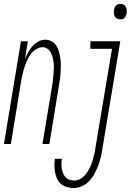

<svg xmlns="http://www.w3.org/2000/svg" viewBox="-50 -729 670 972"><path d="M-30 0 56 -520H91L76 -428Q82 -445 91.5 -462.5Q101 -480 113.5 -494.5Q126 -509 143.5 -518.5Q161 -528 179 -528Q196 -528 211 -520Q226 -512 235 -498Q244 -484 248.5 -467.5Q253 -451 255.5 -434Q258 -417 258 -400Q258 -383 257 -365Q256 -347 253.5 -329.5Q251 -312 248 -294L200 0H165L215 -301Q217 -315 218.5 -329Q220 -343 221 -357Q222 -371 222.5 -384.5Q223 -398 221.5 -411.5Q220 -425 216.5 -438Q213 -451 207 -463Q201 -475 190 -482.5Q179 -490 165 -490Q153 -490 140.5 -484Q128 -478 118 -468.5Q108 -459 100.5 -447.5Q93 -436 87.5 -424Q82 -412 77.5 -399.5Q73 -387 69.5 -374.5Q66 -362 63.5 -349.5Q61 -337 58 -324L5 0ZM558 -631Q549 -631 541.5 -635Q534 -639 530.5 -646.5Q527 -654 526.5 -662.5Q526 -671 527 -680Q528 -685 530.5 -691Q533 -697 538 -701.5Q543 -706 548.5 -707.5Q554 -709 560 -709Q569 -709 576.5 -705Q584 -701 587.5 -693.5Q591 -686 591.5 -677.5Q592 -669 591 -660Q590 -655 587 -649Q584 -643 580 -638.5Q576 -634 570 -632.5Q564 -631 558 -631ZM323 223Q305 223 288.5 218Q272 213 259.5 202.5Q247 192 239.5 177Q232 162 229 145Q226 128 225.5 110.5Q225 93 228 75H263Q261 88 261 100.5Q261 113 263 125Q265 137 269.5 148.5Q274 160 282 168.5Q290 177 302 181Q314 185 327 185Q344 185 359.5 175Q375 165 386 150.5Q397 136 405 119.5Q413 103 418 86.5Q423 70 427 53Q431 36 433 20L517 -482H407L408 -520H559L468 26Q465 47 460 68Q455 89 447 109.5Q439 130 428.5 150Q418 170 402 187Q386 204 365 213.5Q344 223 323 223Z"/></svg>

Font: Iosevka Extralight Extended
Style: Italic
Weight: 200
Width: 7
Italic angle: -9°
Monospace: yes
Designer: Belleve Invis
Foundry: Belleve Invis
Version: Version 32.5.0; ttfautohint (v1.8.4)